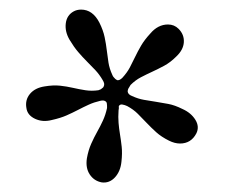

<svg xmlns="http://www.w3.org/2000/svg" viewBox="-20 -674 474 400"><path d="M293 -604Q309 -623 330 -623Q343 -623 352 -614Q364 -602 363 -586Q362 -570 347 -556Q335 -544 322 -537Q309 -530 297 -524.5Q285 -519 273.5 -513Q262 -507 252 -497Q250 -494 249 -492Q246 -488 246 -483Q247 -477 255 -474Q268 -468 280 -466Q292 -464 304.5 -462Q317 -460 330.5 -457.5Q344 -455 360 -447Q378 -439 387 -424.5Q396 -410 389 -396Q378 -375 355 -375Q344 -375 332 -381Q316 -389 305.5 -398.5Q295 -408 285.5 -418Q276 -428 267 -437Q258 -446 245 -453Q242 -454 240 -455Q234 -457 231 -456Q227 -454 227.5 -451.5Q228 -449 227 -444Q226 -430 227 -418Q228 -406 230 -394Q232 -382 233.5 -368.5Q235 -355 233 -337Q231 -317 219.5 -304.5Q208 -292 192 -294Q176 -297 167 -310.5Q158 -324 161 -344Q164 -361 170 -374.5Q176 -388 182.5 -399.5Q189 -411 194.5 -423Q200 -435 203 -449Q203 -452 203 -454Q203 -460 201 -462Q197 -466 189 -464Q176 -461 165 -456Q154 -451 142.5 -445Q131 -439 118.5 -433.5Q106 -428 88 -424Q69 -419 53 -426.5Q37 -434 35 -449Q32 -466 42.5 -478.5Q53 -491 73 -494Q91 -497 105 -495.5Q119 -494 132 -491Q145 -488 158 -486Q171 -484 185 -486Q188 -487 190 -488Q196 -492 196 -494Q199 -499 194 -507Q187 -519 178.5 -528Q170 -537 161 -546Q152 -555 143 -565.5Q134 -576 125 -591Q115 -608 117 -625Q119 -642 133 -650Q140 -654 149 -654Q173 -654 187 -627Q195 -611 198 -596.5Q201 -582 202.5 -569Q204 -556 206 -543.5Q208 -531 214 -518Q215 -515 217 -513Q220 -509 224 -507Q229 -506 235 -512Q245 -523 250.5 -533.5Q256 -544 261.5 -555.5Q267 -567 274 -579Q281 -591 293 -604Z"/></svg>

Font: Vermiglione Medium
Style: Regular
Weight: 500
Version: Version 1.000